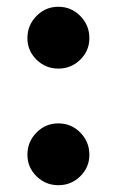

<svg xmlns="http://www.w3.org/2000/svg" viewBox="-20 -524 340 559"><path d="M150 -324.3Q112.6 -324.3 86.2 -350.4Q59.8 -376.4 59.8 -412.9Q59.8 -450.7 86.2 -477.5Q112.6 -504.3 150 -504.3Q187.4 -504.3 213.8 -477.5Q240.2 -450.7 240.2 -412.9Q240.2 -376.4 213.8 -350.4Q187.4 -324.3 150 -324.3ZM150 15.2Q112.6 15.2 86.2 -10.9Q59.8 -36.9 59.8 -73.4Q59.8 -111.3 86.2 -138Q112.6 -164.8 150 -164.8Q187.4 -164.8 213.8 -138Q240.2 -111.3 240.2 -73.4Q240.2 -36.9 213.8 -10.9Q187.4 15.2 150 15.2Z"/></svg>

Font: Adobe Variable Font Prototype
Style: Regular
Weight: 389
Designer: Frank Grießhammer
Foundry: Adobe
Version: Version 1.004;hotconv 1.0.113;makeotfexe 2.5.65598